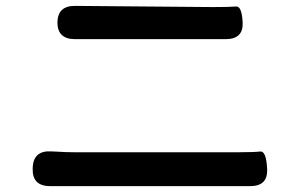

<svg xmlns="http://www.w3.org/2000/svg" viewBox="-20 -682 1040 652"><path d="M150 -50Q89 -50 91 -110Q92 -171 153 -168L174 -167Q203 -165 232 -165H791Q843 -165 863.5 -167.5Q884 -170 887 -110Q891 -50 830 -50ZM235 -549Q175 -549 175 -606Q176 -663 236 -662L703 -658Q762 -658 781.5 -660Q801 -662 804 -606Q807 -549 746 -549Z"/></svg>

Font: Resource Han Rounded JP Medium
Style: Regular
Weight: 500
Designer: Cyano Hao (round all glyphs); Ryoko NISHIZUKA 西塚涼子 (kana, bopomofo & ideographs); Paul D. Hunt (Latin, Greek & Cyrillic)
Foundry: Cyano Hao
Version: 0.990